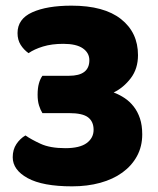

<svg xmlns="http://www.w3.org/2000/svg" viewBox="-20 -643 558 679"><path d="M233 -623Q348 -623 408 -575.5Q468 -528 468 -448Q468 -400 442.5 -366.5Q417 -333 382 -316Q403 -308 421 -296Q439 -284 453 -266Q467 -248 475 -224Q483 -200 483 -168Q483 -125 464.5 -91Q446 -57 413 -33Q380 -9 334.5 3.5Q289 16 235 16Q131 16 78 -13Q25 -42 25 -87Q25 -114 38 -133.5Q51 -153 70 -164Q90 -150 123.5 -134.5Q157 -119 211 -119Q262 -119 286.5 -137Q311 -155 311 -184Q311 -213 291.5 -228Q272 -243 224 -243H130Q123 -254 118 -270Q113 -286 113 -308Q113 -331 117.5 -347.5Q122 -364 130 -375H224Q296 -375 296 -430Q296 -456 273 -472Q250 -488 204 -488Q163 -488 132 -478.5Q101 -469 81 -455Q64 -467 53 -484.5Q42 -502 42 -526Q42 -576 94 -599.5Q146 -623 233 -623Z"/></svg>

Font: Baloo Chettan
Style: Regular
Weight: 400
Designer: Maithili Shingre and Ek Type
Foundry: Ek Type
Version: Version 1.443;PS 1.000;hotconv 16.6.51;makeotf.lib2.5.65220;